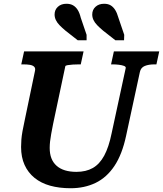

<svg xmlns="http://www.w3.org/2000/svg" viewBox="-20 -983 866 1020"><path d="M262 -324Q256 -294 252 -271.5Q248 -249 246 -231.5Q244 -214 244 -197Q244 -166 253 -142.5Q262 -119 280.5 -102.5Q299 -86 325.5 -78Q352 -70 386 -70Q437 -70 473 -90.5Q509 -111 533.5 -156Q558 -201 573 -275L648 -622Q649 -629 638.5 -633Q628 -637 611.5 -639Q595 -641 579 -641H570L585 -710H826L811 -641H800Q770 -641 749 -632.5Q728 -624 723 -600L650 -262Q629 -163 588 -101.5Q547 -40 488 -11.5Q429 17 355 17Q295 17 246.5 3.5Q198 -10 163.5 -38Q129 -66 110.5 -107Q92 -148 92 -202Q92 -221 93.5 -241Q95 -261 99.5 -286Q104 -311 111 -343L166 -607Q169 -621 161.5 -628.5Q154 -636 139 -638.5Q124 -641 104 -641H93L108 -710H424L409 -641H400Q384 -641 367.5 -640Q351 -639 339.5 -637Q328 -635 327 -631ZM409 -889 440 -798V-769H393L328 -820Q309 -836 296 -849.5Q283 -863 276.5 -877Q270 -891 270 -906Q270 -931 287.5 -947Q305 -963 333 -963Q354 -963 368.5 -954.5Q383 -946 393 -930Q403 -914 409 -889ZM609 -889 640 -798 639 -769H593L528 -820Q509 -836 496 -849.5Q483 -863 476.5 -877Q470 -891 470 -906Q470 -931 487.5 -947Q505 -963 533 -963Q554 -963 568 -954.5Q582 -946 592 -930Q602 -914 609 -889Z"/></svg>

Font: Roboto Serif SemiBold
Style: Italic
Weight: 600
Italic angle: -10°
Version: Version 1.007